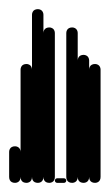

<svg xmlns="http://www.w3.org/2000/svg" viewBox="-20 -400 240 420"><path d="M0 -13H25V-68H0ZM13 -25Q9 -25 6 -23.5Q3 -22 1.5 -19Q0 -16 0 -13Q0 -9 1.5 -6Q3 -3 6 -1.5Q9 0 13 0Q16 0 19 -1.5Q22 -3 23.5 -6Q25 -9 25 -13Q25 -16 23.5 -19Q22 -22 19 -23.5Q16 -25 13 -25ZM13 -80Q9 -80 6 -78.5Q3 -77 1.5 -74Q0 -71 0 -68Q0 -64 1.5 -61Q3 -58 6 -56.5Q9 -55 13 -55Q16 -55 19 -56.5Q22 -58 23.5 -61Q25 -64 25 -68Q25 -71 23.5 -74Q22 -77 19 -78.5Q16 -80 13 -80Z M25 -13H50V-248H25ZM38 -25Q34 -25 31 -23.5Q28 -22 26.5 -19Q25 -16 25 -13Q25 -9 26.5 -6Q28 -3 31 -1.5Q34 0 38 0Q41 0 44 -1.5Q47 -3 48.5 -6Q50 -9 50 -13Q50 -16 48.5 -19Q47 -22 44 -23.5Q41 -25 38 -25ZM38 -260Q34 -260 31 -258.5Q28 -257 26.5 -254Q25 -251 25 -248Q25 -244 26.5 -241Q28 -238 31 -236.5Q34 -235 38 -235Q41 -235 44 -236.5Q47 -238 48.5 -241Q50 -244 50 -248Q50 -251 48.5 -254Q47 -257 44 -258.5Q41 -260 38 -260Z M50 -13H75V-368H50ZM63 -25Q59 -25 56 -23.5Q53 -22 51.5 -19Q50 -16 50 -13Q50 -9 51.5 -6Q53 -3 56 -1.5Q59 0 63 0Q66 0 69 -1.5Q72 -3 73.5 -6Q75 -9 75 -13Q75 -16 73.5 -19Q72 -22 69 -23.5Q66 -25 63 -25ZM63 -380Q59 -380 56 -378.5Q53 -377 51.5 -374Q50 -371 50 -368Q50 -364 51.5 -361Q53 -358 56 -356.5Q59 -355 63 -355Q66 -355 69 -356.5Q72 -358 73.5 -361Q75 -364 75 -368Q75 -371 73.5 -374Q72 -377 69 -378.5Q66 -380 63 -380Z M75 -13H100V-328H75ZM88 -25Q84 -25 81 -23.5Q78 -22 76.5 -19Q75 -16 75 -13Q75 -9 76.5 -6Q78 -3 81 -1.5Q84 0 88 0Q91 0 94 -1.5Q97 -3 98.5 -6Q100 -9 100 -13Q100 -16 98.5 -19Q97 -22 94 -23.5Q91 -25 88 -25ZM88 -340Q84 -340 81 -338.5Q78 -337 76.5 -334Q75 -331 75 -328Q75 -324 76.5 -321Q78 -318 81 -316.5Q84 -315 88 -315Q91 -315 94 -316.5Q97 -318 98.5 -321Q100 -324 100 -328Q100 -331 98.5 -334Q97 -337 94 -338.5Q91 -340 88 -340Z M105 -10Q103 -10 101.5 -8.5Q100 -7 100 -5Q100 -3 101.5 -1.5Q103 0 105 0H120Q122 0 123.5 -1.5Q125 -3 125 -5Q125 -7 123.5 -8.5Q122 -10 120 -10Z M125 -13H150V-328H125ZM138 -25Q134 -25 131 -23.5Q128 -22 126.5 -19Q125 -16 125 -13Q125 -9 126.5 -6Q128 -3 131 -1.5Q134 0 138 0Q141 0 144 -1.5Q147 -3 148.5 -6Q150 -9 150 -13Q150 -16 148.5 -19Q147 -22 144 -23.5Q141 -25 138 -25ZM138 -340Q134 -340 131 -338.5Q128 -337 126.5 -334Q125 -331 125 -328Q125 -324 126.5 -321Q128 -318 131 -316.5Q134 -315 138 -315Q141 -315 144 -316.5Q147 -318 148.5 -321Q150 -324 150 -328Q150 -331 148.5 -334Q147 -337 144 -338.5Q141 -340 138 -340Z M150 -13H175V-268H150ZM163 -25Q159 -25 156 -23.5Q153 -22 151.5 -19Q150 -16 150 -13Q150 -9 151.5 -6Q153 -3 156 -1.5Q159 0 163 0Q166 0 169 -1.5Q172 -3 173.5 -6Q175 -9 175 -13Q175 -16 173.5 -19Q172 -22 169 -23.5Q166 -25 163 -25ZM163 -280Q159 -280 156 -278.5Q153 -277 151.5 -274Q150 -271 150 -268Q150 -264 151.5 -261Q153 -258 156 -256.5Q159 -255 163 -255Q166 -255 169 -256.5Q172 -258 173.5 -261Q175 -264 175 -268Q175 -271 173.5 -274Q172 -277 169 -278.5Q166 -280 163 -280Z M175 -13H200V-248H175ZM188 -25Q184 -25 181 -23.5Q178 -22 176.5 -19Q175 -16 175 -13Q175 -9 176.5 -6Q178 -3 181 -1.5Q184 0 188 0Q191 0 194 -1.5Q197 -3 198.5 -6Q200 -9 200 -13Q200 -16 198.5 -19Q197 -22 194 -23.5Q191 -25 188 -25ZM188 -260Q184 -260 181 -258.5Q178 -257 176.5 -254Q175 -251 175 -248Q175 -244 176.5 -241Q178 -238 181 -236.5Q184 -235 188 -235Q191 -235 194 -236.5Q197 -238 198.5 -241Q200 -244 200 -248Q200 -251 198.5 -254Q197 -257 194 -258.5Q191 -260 188 -260Z"/></svg>

Font: Wavefont Thin
Style: Regular
Weight: 100
Monospace: yes
Version: Version 3.005;gftools[0.9.33]